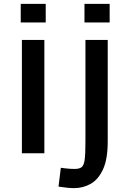

<svg xmlns="http://www.w3.org/2000/svg" viewBox="-20 -791 672 991"><path d="M87 -675V-771H216V-675ZM93 0V-585H209V0ZM416 -675V-771H546V-675ZM363 180Q346 180 327 178Q308 176 295 174Q282 172 282 172L294 75Q294 75 317.5 78Q341 81 365 81Q389 81 401 72Q413 63 417 33.5Q421 4 421 -59V-585H536V-60Q536 30 512 82.5Q488 135 448.5 157.5Q409 180 363 180Z"/></svg>

Font: Ruda
Style: Bold
Weight: 700
Designer: Mariela Monsalve and Angelina Sanchez
Foundry: Mariela Monsalve and Angelina Sanchez
Version: Version 2.000